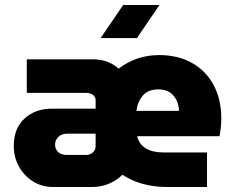

<svg xmlns="http://www.w3.org/2000/svg" viewBox="-20 -747 933 767"><path d="M192 0Q147 0 111.5 -22.5Q76 -45 55.5 -82Q35 -119 35 -164Q35 -234 78 -273.5Q121 -313 188 -313H362V-346Q362 -361 350.5 -368.5Q339 -376 324 -376H87V-510H353Q411 -510 454 -473Q525 -527 616 -527Q691 -527 747 -495.5Q803 -464 833.5 -407Q864 -350 864 -274Q864 -258 862 -237.5Q860 -217 857 -203H528Q536 -170 563 -154Q590 -138 633 -138H807V0H647Q595 0 550 -12.5Q505 -25 469 -49Q446 -26 415 -13Q384 0 349 0ZM525 -304H695Q694 -340 673 -365Q652 -390 613 -390Q571 -390 550 -364.5Q529 -339 525 -304ZM247 -128H324Q340 -128 351 -138Q362 -148 362 -164V-213H249Q226 -213 213 -200Q200 -187 200 -169Q200 -152 212 -140Q224 -128 247 -128ZM382 -595 472 -727H617L527 -595Z"/></svg>

Font: MuseoModerno ExtraBold
Style: Regular
Weight: 800
Designer: Pablo Cosgaya, Héctor Gatti, Marcela Romero, and the Authors of The MuseoModerno Project.
Foundry: Omnibus-Type Team
Version: Version 1.001